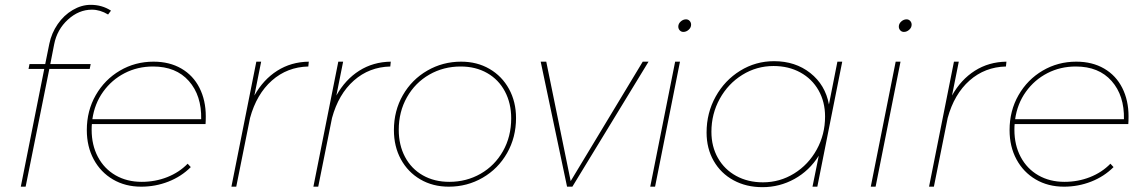

<svg xmlns="http://www.w3.org/2000/svg" viewBox="-20 -772 4734 794"><path d="M439 -728 427 -712Q394 -732 360 -732Q306 -732 261 -691Q216 -650 204 -589L188 -507H355L351 -487H184L86 0H66L163 -487H98L102 -507H167L184 -591Q193 -635 218.5 -672Q244 -709 280.5 -730.5Q317 -752 355 -752Q402 -752 439 -728Z M360 -259Q359 -251 359 -235Q359 -172 385 -123Q411 -74 458 -47Q505 -20 566 -20Q622 -20 671.5 -39.5Q721 -59 756 -95L769 -81Q730 -42 676.5 -21Q623 0 564 0Q498 0 447 -30Q396 -60 367.5 -113Q339 -166 339 -234Q339 -314 376 -378.5Q413 -443 476 -480Q539 -517 615 -517Q681 -517 730 -488.5Q779 -460 805 -408.5Q831 -357 831 -291Q831 -270 830 -259ZM362 -279H812Q814 -377 761 -437Q708 -497 613 -497Q549 -497 495.5 -469.5Q442 -442 406.5 -392.5Q371 -343 362 -279Z M1257 -517 1255 -497Q1168 -495 1104.5 -439Q1041 -383 1014 -284L957 0H937L1040 -517H1060L1032 -377Q1069 -443 1126.5 -479.5Q1184 -516 1257 -517Z M1596 -517 1594 -497Q1507 -495 1443.5 -439Q1380 -383 1353 -284L1296 0H1276L1379 -517H1399L1371 -377Q1408 -443 1465.5 -479.5Q1523 -516 1596 -517Z M2114 -284Q2114 -204 2077 -139Q2040 -74 1976 -37Q1912 0 1836 0Q1770 0 1718.5 -30Q1667 -60 1638 -113Q1609 -166 1609 -234Q1609 -314 1646 -378.5Q1683 -443 1747 -480Q1811 -517 1887 -517Q1953 -517 2004.5 -487Q2056 -457 2085 -404Q2114 -351 2114 -284ZM1629 -235Q1629 -172 1655 -123Q1681 -74 1728.5 -47Q1776 -20 1838 -20Q1909 -20 1967.5 -53.5Q2026 -87 2060 -147Q2094 -207 2094 -283Q2094 -345 2068 -394Q2042 -443 1994.5 -470Q1947 -497 1885 -497Q1814 -497 1755.5 -463.5Q1697 -430 1663 -370Q1629 -310 1629 -235Z M2662 -517 2347 0H2325L2216 -517H2239L2340 -23L2638 -517Z M2838 -670Q2838 -658 2828 -649Q2818 -640 2806 -640Q2797 -640 2791 -646.5Q2785 -653 2785 -662Q2785 -674 2795 -683Q2805 -692 2817 -692Q2826 -692 2832 -685.5Q2838 -679 2838 -670ZM2792 -517 2689 0H2669L2772 -517Z M2902 -224Q2902 -305 2939.5 -372.5Q2977 -440 3041 -479.5Q3105 -519 3181 -519Q3269 -519 3331 -470Q3393 -421 3408 -340L3443 -517H3463L3360 0H3340L3366 -128Q3327 -66 3265.5 -32Q3204 2 3133 2Q3066 2 3013.5 -26.5Q2961 -55 2931.5 -106.5Q2902 -158 2902 -224ZM3392 -290Q3392 -351 3365 -398.5Q3338 -446 3289.5 -472.5Q3241 -499 3179 -499Q3109 -499 3050 -462.5Q2991 -426 2956.5 -363.5Q2922 -301 2922 -227Q2922 -166 2949 -118.5Q2976 -71 3024.5 -44.5Q3073 -18 3135 -18Q3205 -18 3264 -54.5Q3323 -91 3357.5 -153.5Q3392 -216 3392 -290Z M3750 -670Q3750 -658 3740 -649Q3730 -640 3718 -640Q3709 -640 3703 -646.5Q3697 -653 3697 -662Q3697 -674 3707 -683Q3717 -692 3729 -692Q3738 -692 3744 -685.5Q3750 -679 3750 -670ZM3704 -517 3601 0H3581L3684 -517Z M4142 -517 4140 -497Q4053 -495 3989.5 -439Q3926 -383 3899 -284L3842 0H3822L3925 -517H3945L3917 -377Q3954 -443 4011.5 -479.5Q4069 -516 4142 -517Z M4176 -259Q4175 -251 4175 -235Q4175 -172 4201 -123Q4227 -74 4274 -47Q4321 -20 4382 -20Q4438 -20 4487.5 -39.5Q4537 -59 4572 -95L4585 -81Q4546 -42 4492.5 -21Q4439 0 4380 0Q4314 0 4263 -30Q4212 -60 4183.5 -113Q4155 -166 4155 -234Q4155 -314 4192 -378.5Q4229 -443 4292 -480Q4355 -517 4431 -517Q4497 -517 4546 -488.5Q4595 -460 4621 -408.5Q4647 -357 4647 -291Q4647 -270 4646 -259ZM4178 -279H4628Q4630 -377 4577 -437Q4524 -497 4429 -497Q4365 -497 4311.5 -469.5Q4258 -442 4222.5 -392.5Q4187 -343 4178 -279Z"/></svg>

Font: TypoPRO Montserrat
Style: Italic
Weight: 250
Italic angle: -11.3°
Designer: Julieta Ulanovsky
Foundry: Julieta Ulanovsky
Version: Version 6.001